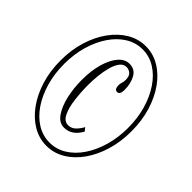

<svg xmlns="http://www.w3.org/2000/svg" viewBox="-196 -836 978 978"><g transform="rotate(45 292.5 -347.0)"><path d="M293.5 11Q240.5 11 194.2 -16.2Q148 -43.5 112.5 -92.5Q77 -141.5 57 -206.8Q37 -272 37 -348Q37 -424 57 -489Q77 -554 112.5 -603Q148 -652 194.2 -679.2Q240.5 -706.5 293.5 -706.5Q346 -706.5 392.2 -679.2Q438.5 -652 473.5 -603Q508.5 -554 528.2 -489Q548 -424 548 -348Q548 -272 528.2 -206.8Q508.5 -141.5 473.5 -92.5Q438.5 -43.5 392.2 -16.2Q346 11 293.5 11ZM293.5 -12Q342 -12 384 -38Q426 -64 457.2 -110.2Q488.5 -156.5 506 -217.5Q523.5 -278.5 523.5 -348Q523.5 -417.5 506 -478.2Q488.5 -539 457.2 -585.2Q426 -631.5 384 -657.5Q342 -683.5 293.5 -683.5Q244 -683.5 202 -657.5Q160 -631.5 128.8 -585.2Q97.5 -539 80 -478.2Q62.5 -417.5 62.5 -348Q62.5 -278.5 80 -217.5Q97.5 -156.5 128.8 -110.2Q160 -64 202 -38Q244 -12 293.5 -12ZM291 -118Q256.5 -118 232.5 -152.2Q208.5 -186.5 196 -240.5Q183.5 -294.5 183.5 -355Q183.5 -420 198.2 -472Q213 -524 238.8 -554.2Q264.5 -584.5 298 -584.5Q337.5 -584.5 355.8 -550.8Q374 -517 374 -472.5Q374 -437.5 354.5 -437.5Q343.5 -437.5 339.2 -445.8Q335 -454 335 -466.5Q335 -480 338.5 -488.8Q342 -497.5 342 -512Q342 -540 328.5 -551Q315 -562 299 -562Q277 -562 262.5 -542.2Q248 -522.5 239.8 -491.5Q231.5 -460.5 228 -425.8Q224.5 -391 224.5 -360.5Q224.5 -307.5 230.8 -257Q237 -206.5 253 -174Q269 -141.5 297.5 -141.5Q322 -141.5 339.5 -159.8Q357 -178 366 -196.5L380.5 -178.5Q347.5 -118 291 -118Z"/></g></svg>

Font: Imbue 50pt ExtraLight
Style: Regular
Weight: 200
Designer: Tyler Finck
Foundry: Etcetera Type Company
Version: Version 1.102; ttfautohint (v1.8.3)